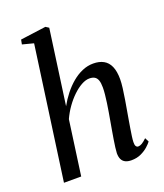

<svg xmlns="http://www.w3.org/2000/svg" viewBox="-150 -916 875 1026"><g transform="rotate(-20 287.5 -403.0)"><path d="M420 10.5Q399.5 10.5 385.8 3.8Q372 -3 365.2 -16.8Q358.5 -30.5 358.5 -51.5Q359 -64.5 361.5 -84Q364 -103.5 367.8 -127.2Q371.5 -151 376 -176Q380.5 -201 384.5 -224.5Q388.5 -248 392.8 -272.5Q397 -297 400.5 -321.2Q404 -345.5 406.2 -367.5Q408.5 -389.5 408.5 -407.5Q408.5 -433.5 403 -448.8Q397.5 -464 386 -470.8Q374.5 -477.5 356.5 -477.5Q335.5 -477.5 311 -464Q286.5 -450.5 262 -427Q237.5 -403.5 216.2 -373.5Q195 -343.5 180 -310.5L137 0H39L144 -755L80.5 -771.5L85.5 -797.5L230.5 -817L248.5 -805.5L189.5 -380.5Q208 -414 231.5 -443.8Q255 -473.5 282.5 -496.5Q310 -519.5 340.5 -532.5Q371 -545.5 403 -545.5Q437.5 -545.5 461.5 -532.2Q485.5 -519 498 -490.8Q510.5 -462.5 510.5 -418Q510.5 -397.5 506.8 -367.8Q503 -338 497.5 -304.8Q492 -271.5 486.5 -240.5Q483 -219.5 479 -196.8Q475 -174 471.5 -151.8Q468 -129.5 465.2 -110.5Q462.5 -91.5 462 -77.5Q461.5 -61 466.2 -53.8Q471 -46.5 479 -46.5Q489 -46.5 500.5 -53.2Q512 -60 528 -75.5L539.5 -52.5Q532.5 -42.5 516 -27.5Q499.5 -12.5 475.2 -1Q451 10.5 420 10.5Z"/></g></svg>

Font: Merriweather 72pt
Style: Italic
Weight: 400
Italic angle: -7.8°
Version: Version 2.101